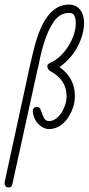

<svg xmlns="http://www.w3.org/2000/svg" viewBox="-64 -570 386 836"><path d="M-10 231Q-13 246 -24 246Q-35 246 -39.5 241Q-44 236 -44 229Q-44 225 -44 224L67 -287Q73 -312 80 -342Q87 -372 96 -400.5Q105 -429 118 -456.5Q131 -484 148 -505Q165 -526 187 -538Q209 -550 237 -550Q267 -550 284.5 -528Q302 -506 302 -469Q302 -445 294.5 -418.5Q287 -392 273.5 -366.5Q260 -341 240 -318Q220 -295 195 -278Q262 -231 262 -152Q262 -124 252.5 -98Q243 -72 228 -51.5Q213 -31 192.5 -19.5Q172 -8 150 -8Q136 -8 123.5 -14.5Q111 -21 101 -32Q91 -43 85 -58Q79 -73 79 -88Q79 -95 83.5 -99.5Q88 -104 97 -104Q108 -104 112 -94.5Q116 -85 120 -73.5Q124 -62 130 -52.5Q136 -43 150 -43Q165 -43 179 -53Q193 -63 203 -78Q213 -93 219.5 -112.5Q226 -132 226 -151Q226 -224 152 -262Q148 -266 145 -270.5Q142 -275 142 -281Q142 -290 152 -295Q179 -307 200 -327.5Q221 -348 235.5 -372Q250 -396 258 -421Q266 -446 266 -468Q266 -489 260 -501.5Q254 -514 237 -514Q216 -514 199 -503.5Q182 -493 169 -474Q156 -455 145.5 -431Q135 -407 127 -381Q119 -355 113 -329Q107 -303 103 -280L101 -275Z"/></svg>

Font: Gruenewald VA
Style: Regular
Weight: 400
Designer: Peter Wiegel
Foundry: Peter Wiegel, nach dem Schriftentwurf von Dr. H. Gr¸newald
Version: Version 0.007